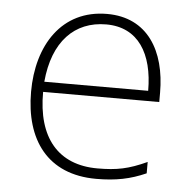

<svg xmlns="http://www.w3.org/2000/svg" viewBox="-45 -584 634 639"><g transform="rotate(5 272.5 -265.0)"><path d="M288 -540C136 -540 58 -415 58 -260C58 -100 136 10 299 10C365 10 413 0 465 -23V-61C404 -33 365 -25 300 -25C169 -25 97 -110 98 -263H486V-294C486 -434 423 -540 288 -540ZM288 -505C395 -505 446 -421 446 -297H99C111 -432 182 -505 288 -505Z"/></g></svg>

Font: Noto Sans Thai Looped ExtraLight
Style: Regular
Weight: 200
Designer: Sasikarn Vongin, Ben Mitchell
Foundry: The Fontpad Ltd
Version: Version 1.001